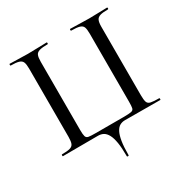

<svg xmlns="http://www.w3.org/2000/svg" viewBox="-183 -779 1092 1125"><g transform="rotate(-30 363.5 -217.0)"><path d="M357 187Q357 131 351 94.5Q345 58 333.5 37Q322 16 306.5 7.5Q291 -1 270 -1L33 0Q31 0 31 -6Q31 -12 33 -12Q69 -12 87.5 -17Q106 -22 112 -37Q118 -52 118 -81V-544Q118 -573 112 -587.5Q106 -602 87.5 -607.5Q69 -613 33 -613Q31 -613 31 -619Q31 -625 33 -625Q58 -625 89.5 -623.5Q121 -622 155 -622Q193 -622 225.5 -623.5Q258 -625 284 -625Q286 -625 286 -619Q286 -613 284 -613Q247 -613 228 -607.5Q209 -602 203 -587.5Q197 -573 197 -544V-83Q197 -52 201 -39Q205 -26 219.5 -23.5Q234 -21 268 -21H455Q492 -21 507 -24Q522 -27 525 -40Q528 -53 528 -83V-544Q528 -573 522.5 -587.5Q517 -602 498.5 -607.5Q480 -613 442 -613Q440 -613 440 -619Q440 -625 442 -625Q468 -625 500.5 -623.5Q533 -622 571 -622Q605 -622 636.5 -623.5Q668 -625 692 -625Q695 -625 695 -619Q695 -613 692 -613Q656 -613 638 -607.5Q620 -602 613.5 -587.5Q607 -573 607 -544V-81Q607 -50 612 -35Q617 -20 635.5 -16Q654 -12 692 -12Q694 -12 694 -6Q694 0 692 0L453 -1Q434 -1 418.5 7.5Q403 16 392 37Q381 58 375 94.5Q369 131 369 187Q369 191 363 191Q357 191 357 187Z"/></g></svg>

Font: Cormorant Medium
Style: Regular
Weight: 500
Designer: Christian Thalmann (Catharsis Fonts)
Foundry: Catharsis Fonts
Version: Version 4.000